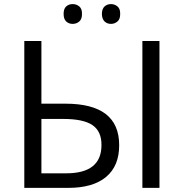

<svg xmlns="http://www.w3.org/2000/svg" viewBox="-20 -913 893 933"><path d="M754.9 0H671.9V-713.9H754.9ZM301.8 -70.8Q473.1 -70.8 473.1 -208Q473.6 -274.4 429.7 -304.7Q385.7 -335 288.1 -335H181.2V-70.8ZM297.9 -409.2Q559.1 -409.2 559.1 -208Q559.6 -107.4 496.1 -53.7Q432.6 0 311 0H98.1V-713.9H181.2V-409.2ZM475.1 -845.7Q475.6 -870.6 488.3 -881.8Q501 -893.1 519 -893.1Q537.1 -893.1 550.8 -881.8Q564.5 -870.6 564 -845.7Q564.5 -820.3 550.8 -808.6Q537.1 -796.9 519 -796.9Q501 -796.9 488.3 -808.6Q475.6 -820.3 475.1 -845.7ZM289.1 -845.7Q289.1 -870.6 301.8 -881.8Q314.5 -893.1 333 -893.1Q351.6 -893.1 365.2 -881.8Q378.9 -870.6 378.4 -845.7Q378.9 -820.3 365.2 -808.6Q351.6 -796.9 333 -796.9Q314.5 -796.9 301.8 -808.6Q289.1 -820.3 289.1 -845.7Z"/></svg>

Font: OpenSans
Style: Regular
Weight: 400
Foundry: Ascender Corporation
Version: Version 1.10